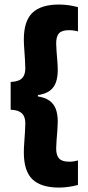

<svg xmlns="http://www.w3.org/2000/svg" viewBox="-20 -698 388 846"><path d="M323.5 -666.5V-559.5Q315.5 -562 305 -563.5Q294.5 -565 283 -565Q253 -565 240.2 -551.5Q227.5 -538 227.5 -507Q227.5 -494.5 229.2 -472Q231 -449.5 232.8 -426.8Q234.5 -404 234.5 -389Q234.5 -358.5 226.5 -335.5Q218.5 -312.5 199.5 -298.2Q180.5 -284 147 -279V-270L141 -274Q177 -269.5 197.5 -254.8Q218 -240 226.2 -216.8Q234.5 -193.5 234.5 -162Q234.5 -147.5 232.8 -124.5Q231 -101.5 229.2 -79.2Q227.5 -57 227.5 -43.5Q227.5 -13 240.8 0.8Q254 14.5 284.5 14.5Q296 14.5 306 12.8Q316 11 323.5 9V117Q305 122 283.5 125.2Q262 128.5 240 128.5Q161 128.5 123 92.2Q85 56 85 -27Q85 -43.5 86.8 -67.8Q88.5 -92 90 -116Q91.5 -140 91.5 -154Q91.5 -173.5 85.2 -186.5Q79 -199.5 65 -206.5Q51 -213.5 27 -214.5V-337Q51 -338 65 -344.8Q79 -351.5 85.2 -364.8Q91.5 -378 91.5 -397.5Q91.5 -412 90 -435.5Q88.5 -459 86.8 -483.5Q85 -508 85 -523.5Q85 -605.5 123 -641.8Q161 -678 240 -678Q262 -678 283.8 -674.8Q305.5 -671.5 323.5 -666.5Z"/></svg>

Font: Anek Kannada
Style: Bold
Weight: 700
Version: Version 1.003